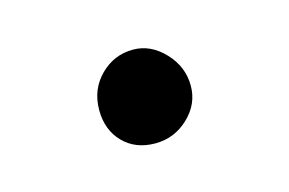

<svg xmlns="http://www.w3.org/2000/svg" viewBox="-35 -187 366 243"><g transform="rotate(-15 148.0 -65.0)"><path d="M88 -63Q88 -90 106 -108Q124 -126 149 -126Q172 -126 190 -107Q208 -88 208 -63Q208 -39 189.5 -21.5Q171 -4 146 -4Q120 -4 104 -20.5Q88 -37 88 -63Z"/></g></svg>

Font: Mali
Style: Regular
Weight: 400
Version: Version 1.000; ttfautohint (v1.6)